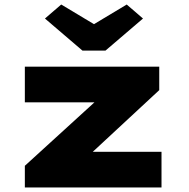

<svg xmlns="http://www.w3.org/2000/svg" viewBox="-20 -830 835 850"><path d="M90 0V-96L487 -458L501 -377H90V-535H685V-431L311 -84L294 -158H695V0ZM345 -606 179 -748 251 -810 411 -714H381L541 -810L613 -748L447 -606Z"/></svg>

Font: Lexend Tera Black
Style: Regular
Weight: 900
Version: Version 1.007